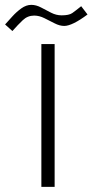

<svg xmlns="http://www.w3.org/2000/svg" viewBox="-79 -750 371 770"><path d="M58.1 -687.5Q31.7 -687.5 12.2 -668.9Q-7.3 -650.4 -29.3 -625.5L-58.6 -651.9Q-45.9 -666 -29.3 -684.3Q-12.7 -702.6 6.8 -716.6Q26.4 -730.5 46.4 -730.5Q65.9 -730.5 85.7 -720Q105.5 -709.5 126 -699Q146.5 -688.5 168 -688.5Q197.8 -688.5 210.7 -697.5Q223.6 -706.5 246.6 -725.1L272 -691.9Q210.4 -646 178.7 -646Q160.2 -646 139.9 -656.5Q119.6 -667 98.9 -677.2Q78.1 -687.5 58.1 -687.5ZM86.9 -573.2H140.1V-0.5H86.9Z"/></svg>

Font: Vazir Thin FD-UI
Style: Thin-FD-UI
Weight: 100
Designer: Saber Rastikerdar
Foundry: Saber Rastikerdar
Version: Version 30.1.0